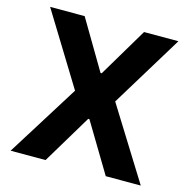

<svg xmlns="http://www.w3.org/2000/svg" viewBox="-106 -832 927 936"><g transform="rotate(15 357.0 -363.5)"><path d="M33.2 -727.1H207.5L354 -479.5H359.9L507.3 -727.1H680.7L459 -363.8L685.5 0H508.8L359.9 -248H354L205.1 0H28.8L256.3 -363.8Z"/></g></svg>

Font: My Font
Style: Bold
Weight: 500
Designer: Rasmus Andersson
Foundry: rsms
Version: Version 0.001